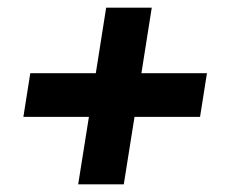

<svg xmlns="http://www.w3.org/2000/svg" viewBox="-20 -535 589 501"><path d="M184 -54 212 -230H41L59 -344H230L257 -515H376L349 -344H520L502 -230H331L303 -54Z"/></svg>

Font: Nunito Sans 10pt SemiCondensed Black
Style: Italic
Weight: 900
Width: 4
Italic angle: -9°
Designer: Vernon Adams
Foundry: Vernon Adams
Version: Version 3.101;gftools[0.9.27]